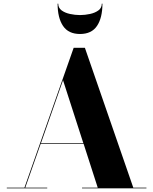

<svg xmlns="http://www.w3.org/2000/svg" viewBox="-20 -1025 834 1045"><path d="M297 -1005Q297 -982 315.2 -968.5Q333.5 -955 361 -949Q388.5 -943 415.5 -943Q442.5 -943 470 -949Q497.5 -955 515.8 -968.5Q534 -982 534 -1005H537.5Q537.5 -928 508 -884Q478.5 -840 415.5 -840Q352.5 -840 323 -884Q293.5 -928 293.5 -1005ZM17 -3.5H113L381 -765H442L705.5 -3.5H777V0H426.5V-3.5H512L435 -242.5H201.5L117.5 -3.5H237V0H17ZM323 -588.5 203 -246H433.5Z"/></svg>

Font: Bodoni* 48
Style: Bold
Weight: 700
Version: Version 2.2